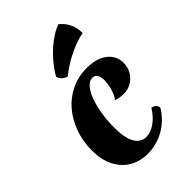

<svg xmlns="http://www.w3.org/2000/svg" viewBox="-255 -973 1093 1093"><g transform="rotate(-45 292.0 -426.0)"><path d="M238 -226Q238 -143 262 -101Q286 -59 330 -59Q366 -59 403 -85Q440 -111 468 -157Q485 -153 494.5 -143.5Q504 -134 504 -120Q476 -74 437.5 -44Q399 -14 355.5 0.5Q312 15 268 15Q207 15 159 -13Q111 -41 83.5 -94.5Q56 -148 56 -224Q56 -297 79 -361Q102 -425 143 -473.5Q184 -522 241.5 -549.5Q299 -577 369 -577Q423 -577 460.5 -560Q498 -543 517.5 -514.5Q537 -486 537 -449Q537 -415 520.5 -386Q504 -357 475.5 -340Q447 -323 411 -323Q398 -323 382.5 -325.5Q367 -328 351 -333Q365 -348 376 -380Q387 -412 389 -444Q392 -476 382.5 -495.5Q373 -515 351 -515Q326 -515 305 -490.5Q284 -466 269 -424.5Q254 -383 246 -331.5Q238 -280 238 -226ZM209 -665Q228 -700 263 -741.5Q298 -783 342.5 -817.5Q387 -852 429 -867Q439 -860 453 -844.5Q467 -829 479 -802.5Q491 -776 492 -734Q445 -725 399.5 -705Q354 -685 317.5 -662Q281 -639 257 -619Q240 -623 226 -636Q212 -649 209 -665Z"/></g></svg>

Font: Merienda ExtraBold
Style: Regular
Weight: 800
Designer: Eduardo Rodriguez Tunni
Foundry: Eduardo Rodriguez Tunni
Version: Version 2.001